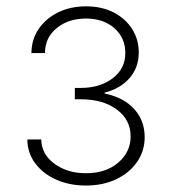

<svg xmlns="http://www.w3.org/2000/svg" viewBox="-20 -573 534 600"><path d="M248.5 6.8Q197.3 6.8 156 -11.5Q114.7 -29.8 90.3 -62.3Q65.9 -94.7 65.4 -137.2H108.9Q109.9 -90.8 150.1 -61.3Q190.4 -31.7 248.5 -31.7Q311 -31.7 349.6 -64.9Q388.2 -98.1 388.2 -146.5Q388.2 -198.7 345 -230.7Q301.8 -262.7 233.4 -262.7H213.9V-298.3H233.4Q292 -298.3 331.8 -328.1Q371.6 -357.9 371.6 -407.7Q371.6 -454.6 337.4 -484.9Q303.2 -515.1 248.5 -515.1Q194.3 -515.1 157.5 -485.4Q120.6 -455.6 120.6 -407.2H78.1Q78.6 -450.2 101.3 -483.2Q124 -516.1 162.4 -534.7Q200.7 -553.2 249 -553.2Q297.9 -553.2 335 -534.2Q372.1 -515.1 392.8 -482.4Q413.6 -449.7 413.6 -409.2Q413.6 -361.3 384.3 -328.4Q355 -295.4 307.1 -283.7V-280.8Q366.2 -268.6 399.2 -232.4Q432.1 -196.3 432.1 -144.5Q432.1 -101.6 408.7 -67.4Q385.3 -33.2 343.8 -13.2Q302.2 6.8 248.5 6.8Z"/></svg>

Font: Inter Extra Light
Style: Regular
Weight: 200
Designer: Rasmus Andersson
Foundry: rsms
Version: Version 4.000;git-3c8e0fc